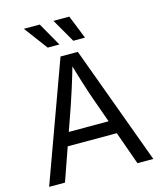

<svg xmlns="http://www.w3.org/2000/svg" viewBox="-135 -1039 953 1136"><g transform="rotate(-15 342.0 -471.0)"><path d="M22.9 0 287.6 -727.5H393.6L661.1 0H564L410.2 -432.6Q395.5 -473.6 376.7 -532.7Q357.9 -591.8 331.1 -684.1H349.6Q322.8 -590.8 303.7 -531Q284.7 -471.2 271.5 -432.6L120.1 0ZM156.7 -203.1V-283.7H527.3V-203.1ZM384.8 -797.9 301.8 -941.9H398.9L456.5 -797.9ZM228 -797.9 120.6 -941.9H217.8L299.8 -797.9Z"/></g></svg>

Font: Inter 17pt
Style: Regular
Weight: 400
Version: Version 4.001;git-66647c0bb